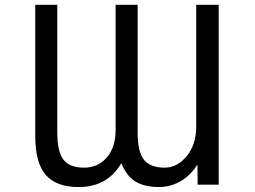

<svg xmlns="http://www.w3.org/2000/svg" viewBox="-20 -752 1040 784"><path d="M475.6 -85.9Q418 12.7 299.8 11.7Q210 11.7 167 -37.6Q124 -86.9 124 -195.3V-732.4H213.9V-211.9Q213.9 -131.8 239.3 -99.6Q264.6 -67.4 323.2 -67.4Q379.9 -67.4 416 -108.9Q452.1 -150.4 452.1 -221.7V-732.4H542V-211.9Q542 -131.8 567.9 -99.6Q593.8 -67.4 652.3 -67.4Q704.1 -67.4 742.7 -114.7Q781.2 -162.1 781.2 -235.4V-732.4H873V2H787.1L786.1 -80.1Q763.7 -43 726.6 -17.6Q681.6 11.7 628.9 11.7Q566.4 11.7 528.3 -13.7Q494.1 -38.1 475.6 -85.9Z"/></svg>

Font: GenEi Gothic M Regular
Style: Regular
Weight: 400
Designer: o_tamon (Modified); [Source Han Sans]
Ryoko NISHIZUKA  (kana & ideographs); Paul D. Hunt (Latin, Greek & Cyrillic); Wenl
Version: Version 1.1a;Original Version 1.004